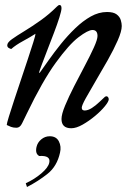

<svg xmlns="http://www.w3.org/2000/svg" viewBox="-20 -498 517 768"><path d="M226 -465Q226 -455 217.5 -428Q209 -401 196 -367Q183 -333 170 -299.5Q157 -266 147.5 -240.5Q138 -215 136 -207H139Q154 -228 175.5 -258.5Q197 -289 223.5 -322Q250 -355 280.5 -384.5Q311 -414 343 -432Q375 -450 408 -450Q434 -450 446.5 -440.5Q459 -431 463 -418Q467 -405 467 -394Q467 -373 451 -336.5Q435 -300 411 -257.5Q387 -215 363 -174.5Q339 -134 323 -105Q307 -76 307 -67Q307 -61 310.5 -58.5Q314 -56 318 -56Q332 -56 347.5 -66Q363 -76 377 -89.5Q391 -103 400 -111Q404 -113 405 -113Q410 -113 412.5 -109Q415 -105 415 -101Q415 -92 399.5 -73Q384 -54 360 -34Q336 -14 310.5 0.5Q285 15 265 15Q226 15 226 -22Q226 -41 240.5 -76Q255 -111 276.5 -153Q298 -195 319.5 -235.5Q341 -276 355.5 -308Q370 -340 370 -354Q370 -378 350 -378Q332 -378 294 -349Q256 -320 203 -247Q150 -174 87 -43Q77 -23 68.5 -5Q60 13 46 13Q33 13 24 9.5Q15 6 7 2Q7 -4 15.5 -31.5Q24 -59 37 -98.5Q50 -138 64.5 -181Q79 -224 92 -263.5Q105 -303 113.5 -330Q122 -357 122 -363Q102 -350 72.5 -334Q43 -318 25 -302Q20 -303 14.5 -306.5Q9 -310 9 -317Q9 -328 28 -341.5Q47 -355 77.5 -373.5Q108 -392 142.5 -416.5Q177 -441 208 -472Q214 -478 218 -478Q226 -478 226 -465ZM83 235Q118 219 145.5 195.5Q173 172 177 153Q184 123 137 126Q120 117 126 90Q130 72 145 59.5Q160 47 179 47Q205 47 215.5 67.5Q226 88 220 113Q208 167 170.5 197Q133 227 88 250Z"/></svg>

Font: Sedan
Style: Italic
Weight: 400
Italic angle: -13.8°
Designer: Sebastian Salazar
Foundry: Sebastian Salazar
Version: Version 1.100; ttfautohint (v1.8.4.7-5d5b)